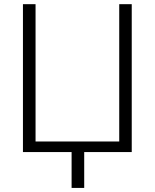

<svg xmlns="http://www.w3.org/2000/svg" viewBox="-20 -731 745 923"><path d="M90.3 -710.9H150.9V-50.8H553.2V-710.9H613.3V0H384.8V172.4H324.2V0H90.3Z"/></svg>

Font: RobotoInd Light
Style: Regular
Weight: 300
Designer: Google
Version: Version 2.001151; 2014